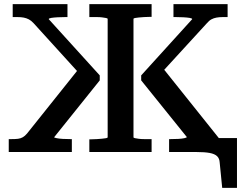

<svg xmlns="http://www.w3.org/2000/svg" viewBox="-20 -730 1165 922"><path d="M792 0V-62H800Q819 -62 836.5 -63Q854 -64 865.5 -66.5Q877 -69 877 -72L658 -344V-368L903 -638Q903 -642 891 -644Q879 -646 861 -647Q843 -648 824 -648H813V-710H1073V-648H1050Q1033 -648 1019.5 -645.5Q1006 -643 995 -637Q984 -631 973 -618L733 -356L751 -417L1034 -63V0ZM325 0H22V-62H36Q54 -62 66.5 -63.5Q79 -65 89.5 -71Q100 -77 110 -89L372 -417L380 -356L141 -619Q130 -631 118.5 -637Q107 -643 94 -645.5Q81 -648 64 -648H41V-710H304V-648H294Q275 -648 256.5 -647Q238 -646 226 -644Q214 -642 214 -638L459 -368V-344L240 -71Q240 -69 252 -66.5Q264 -64 281.5 -63Q299 -62 317 -62H325ZM923 0H894V-67H1118V172H1047L1035 51Q1034 31 1022.5 20Q1011 9 987 4.5Q963 0 923 0ZM409 0V-61H418Q431 -61 445 -62Q459 -63 470.5 -64Q482 -65 489.5 -66.5Q497 -68 497 -71V-639Q497 -642 489.5 -643.5Q482 -645 470.5 -646.5Q459 -648 445 -648Q431 -648 418 -648H409V-710H708V-649H699Q686 -649 672 -648Q658 -647 646.5 -646Q635 -645 628 -643.5Q621 -642 621 -639V-71Q621 -68 628 -66.5Q635 -65 646.5 -63.5Q658 -62 672 -62Q686 -62 699 -62H708V0Z"/></svg>

Font: Roboto Serif Medium
Style: Regular
Weight: 500
Designer: Greg Gazdowicz
Foundry: Commercial Type
Version: Version 1.008